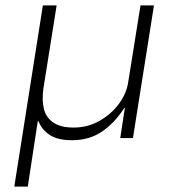

<svg xmlns="http://www.w3.org/2000/svg" viewBox="-20 -512 655 712"><path d="M33 180 139 -492H190L141 -184Q135 -142 142.5 -109.5Q150 -77 177 -58Q204 -39 253 -39Q305 -39 348.5 -63.5Q392 -88 421 -127Q450 -166 456 -211L501 -492H551L473 0H426L443 -112H441Q407 -58 359.5 -25Q312 8 247 8Q194 8 164.5 -11.5Q135 -31 123 -62H120L83 180Z"/></svg>

Font: Nunito Sans 7pt ExtraLight
Style: Italic
Weight: 250
Italic angle: -9°
Designer: Vernon Adams
Foundry: Vernon Adams
Version: Version 3.101;gftools[0.9.27]